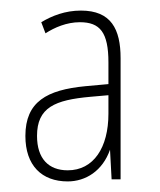

<svg xmlns="http://www.w3.org/2000/svg" viewBox="-20 -742 303 363"><path d="M133 -722C103 -722 78 -712 58 -700L66 -679C83 -690 106 -700 131 -700C169 -700 185 -681 185 -624V-583L141 -579C69 -572 28 -550 28 -485C28 -429 59 -399 108 -399C142 -399 174 -419 188 -459L191 -403H208V-632C208 -687 190 -722 133 -722ZM151 -559 185 -562V-527C185 -463 157 -420 108 -420C72 -420 50 -442 50 -485C50 -539 84 -553 151 -559Z"/></svg>

Font: Noto Sans Georgian ExtraCondensed Thin
Style: Regular
Weight: 100
Width: 2
Designer: Monotype Design Team, Akaki Razmadze
Foundry: Google LLC
Version: Version 2.005